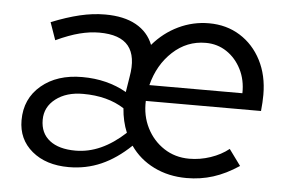

<svg xmlns="http://www.w3.org/2000/svg" viewBox="-42 -554 935 621"><g transform="rotate(5 425.5 -243.5)"><path d="M201 7Q127 7 81.5 -31Q36 -69 36 -131Q36 -201 87 -244Q138 -287 220 -287Q301 -287 364 -251L372 -301Q384 -368 357 -401.5Q330 -435 262 -435Q232 -435 198.5 -426.5Q165 -418 122 -398L102 -455Q152 -475 194 -485Q236 -495 276 -495Q337 -495 376.5 -473Q416 -451 432 -410Q467 -451 514 -473.5Q561 -496 613 -496Q670 -496 714 -468.5Q758 -441 783 -392.5Q808 -344 808 -281Q808 -257 805 -228H431Q429 -180 449 -140.5Q469 -101 505 -77.5Q541 -54 587 -54Q622 -54 656 -65.5Q690 -77 715 -97L753 -45Q711 -17 670 -4Q629 9 584 9Q525 9 477.5 -14.5Q430 -38 401 -80Q355 -36 306 -14.5Q257 7 201 7ZM438 -280H740Q741 -323 723.5 -357.5Q706 -392 676 -412Q646 -432 608 -432Q547 -432 501 -389.5Q455 -347 438 -280ZM218 -48Q260 -48 300 -66Q340 -84 379 -120Q364 -156 361 -198Q307 -233 227 -233Q173 -233 138.5 -206.5Q104 -180 104 -138Q104 -95 134 -71.5Q164 -48 218 -48Z"/></g></svg>

Font: Red Hat Text VF
Style: Italic
Weight: 400
Italic angle: -12°
Designer: Pentagram, MCKL
Foundry: Pentagram, MCKL
Version: Version 1.023